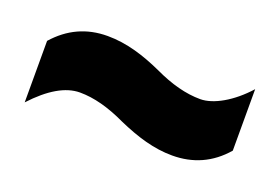

<svg xmlns="http://www.w3.org/2000/svg" viewBox="-43 -553 586 402"><g transform="rotate(20 250.0 -352.5)"><path d="M233 -289C276 -270 315 -258 356 -258C402 -258 441 -275 472 -311V-448C439 -411 400 -389 371 -389C339 -389 305 -398 267 -416C227 -434 187 -447 144 -447C97 -447 59 -429 28 -394V-257C64 -296 98 -316 130 -316C161 -316 195 -307 233 -289Z"/></g></svg>

Font: Noto Sans Hebrew ExtraCondensed Black
Style: Regular
Weight: 900
Width: 2
Designer: Monotype Design Team
Foundry: Monotype Imaging Inc.
Version: Version 2.004